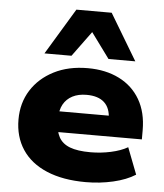

<svg xmlns="http://www.w3.org/2000/svg" viewBox="-55 -819 752 878"><g transform="rotate(5 321.5 -380.0)"><path d="M371 11Q266 11 191.5 -20.5Q117 -52 78.5 -110.5Q40 -169 40 -248Q40 -324 77 -382.5Q114 -441 180.5 -475Q247 -509 336 -509Q418 -509 480 -478Q542 -447 576 -388.5Q610 -330 610 -248V-206H197V-301H468L451 -285Q450 -336 422 -361.5Q394 -387 341 -387Q303 -387 276 -373Q249 -359 234.5 -333Q220 -307 220 -268V-255Q220 -211 235.5 -182.5Q251 -154 286 -140.5Q321 -127 381 -127Q428 -127 474 -137Q520 -147 551 -165L598 -43Q557 -17 496.5 -3Q436 11 371 11ZM132 -559 260 -771H422L549 -559H426L341 -675L256 -559Z"/></g></svg>

Font: Nunito Sans 10pt SemiExpanded Black
Style: Regular
Weight: 900
Width: 6
Designer: Vernon Adams
Foundry: Vernon Adams
Version: Version 3.101;gftools[0.9.27]